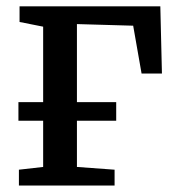

<svg xmlns="http://www.w3.org/2000/svg" viewBox="-20 -574 554 594"><path d="M38.5 0V-49L113.5 -57.5V-491.5L40.5 -506V-554.5H476L481 -346.5H418L392 -494.5L218 -499.5V-57.5L334.5 -49V0ZM37 -258H339.5V-200.5H37Z"/></svg>

Font: Merriweather 20pt
Style: Regular
Weight: 400
Version: Version 2.100